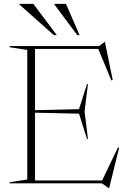

<svg xmlns="http://www.w3.org/2000/svg" viewBox="-20 -955 664 1000"><path d="M30 0V-6L122 -20V-695L30 -709V-715H495.5L524.5 -736.5H526.5L567 -538.5L560 -536L492 -700H162.5V-381L391.5 -386.5L433 -517H438L420.5 -374L438 -231.5H433L391.5 -363L162.5 -368V-15H512L594.5 -187.5L600.5 -185.5L548.5 24.5H545.5L511 0ZM276 -772H260.5L80.5 -932V-935H153.5ZM394.5 -772H382.5L263 -932V-935H323.5Z"/></svg>

Font: Newsreader Display ExtraLight
Style: Regular
Weight: 275
Designer: Hugues Gentile
Foundry: Production Type
Version: Version 1.001